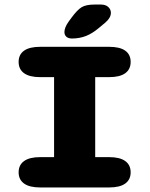

<svg xmlns="http://www.w3.org/2000/svg" viewBox="-20 -825 659 845"><path d="M157 0Q110 0 86 -17.2Q62 -34.5 62 -66.5Q62 -99 86 -116.2Q110 -133.5 157 -133.5H218V-485.5H157Q110 -485.5 86 -502.8Q62 -520 62 -552.5Q62 -585 86 -602Q110 -619 157 -619H460Q507.5 -619 531.2 -602Q555 -585 555 -552.5Q555 -520 531.2 -502.8Q507.5 -485.5 460 -485.5H399V-133.5H460Q507.5 -133.5 531.2 -116.2Q555 -99 555 -66.5Q555 -34.5 531.2 -17.2Q507.5 0 460 0ZM297 -655.5Q281 -655.5 272.2 -663.2Q263.5 -671 263.5 -684Q263.5 -704 282.5 -730.5L295 -747.5Q320 -781.5 339.2 -793.2Q358.5 -805 396.5 -805H424Q444.5 -805 456.2 -794.5Q468 -784 468 -768.5Q468 -747 444.5 -726.5L417 -703.5Q386.5 -677.5 358 -666.5Q329.5 -655.5 297 -655.5Z"/></svg>

Font: Sono ExtraLight Monospace ExtraBold
Style: Regular
Weight: 800
Version: Version 2.112